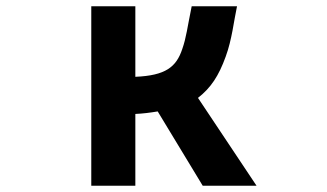

<svg xmlns="http://www.w3.org/2000/svg" viewBox="-20 -538 1040 610"><path d="M481 -184 624 52H795L609 -227C650 -259 675 -297 697 -358C717 -412 723 -472 733 -518H589C575 -450 572 -419 559 -382C540 -325 506 -298 410 -294V-518H270V52H410V-176C434 -177 457 -180 481 -184Z"/></svg>

Font: LINE Seed JP_OTF Bold
Style: Regular
Weight: 700
Designer: LINE & Fontrix & Fontworks
Version: Version 1.009